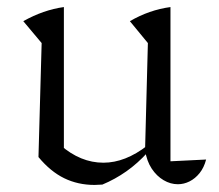

<svg xmlns="http://www.w3.org/2000/svg" viewBox="-20 -516 620 544"><path d="M463 -59 564 -64Q558 -41 545.5 -25.5Q533 -10 517 -2Q501 6 484 6Q463 6 443.5 -5.5Q424 -17 410 -38Q396 -59 391 -90L399 -394L348 -456Q403 -488 463 -496ZM270 7Q264 7 258.5 7.5Q253 8 248 8Q201 8 162 -11Q123 -30 89 -71L151 -105Q208 -55 273 -55Q335 -55 398 -104L399 -85Q370 -53 338 -30.5Q306 -8 270 7ZM89 -71 98 -394 46 -456Q103 -488 161 -496V-85Z"/></svg>

Font: Piazzolla Thin Light
Style: Regular
Weight: 300
Version: Version 2.005